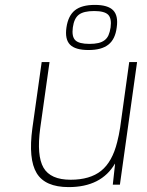

<svg xmlns="http://www.w3.org/2000/svg" viewBox="-20 -753 599 783"><path d="M449 -82V-83V-86Q393 10 260 10Q164 10 129.5 -47Q95 -104 112 -230L150 -500H182L144 -230Q129 -118 157.5 -69Q186 -20 268 -20Q347 -20 392.5 -56.5Q438 -93 458 -174Q465 -201 470 -233L507 -500H539L469 0H440ZM367 -733Q420 -733 441.5 -711Q463 -689 456 -641Q453 -617 444.5 -599.5Q436 -582 422 -571Q408 -560 388 -554.5Q368 -549 341 -549Q287 -549 265.5 -571Q244 -593 251 -641Q258 -689 285.5 -711Q313 -733 367 -733ZM345 -574Q366 -574 381 -577.5Q396 -581 406.5 -589Q417 -597 422.5 -609.5Q428 -622 431 -641Q436 -678 421 -693Q406 -708 364 -708Q321 -708 301.5 -693Q282 -678 277 -641Q272 -604 287 -589Q302 -574 345 -574Z"/></svg>

Font: Fivo Sans Thin
Style: Regular
Weight: 250
Foundry: Alexander Slobzheninov
Version: 1.0